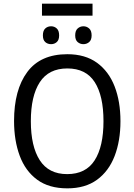

<svg xmlns="http://www.w3.org/2000/svg" viewBox="-20 -1022 736 1052"><path d="M487 -1002V-936H210V-1002ZM260 -878Q278 -878 291 -866Q304 -854 304 -828Q304 -803 291 -791.5Q278 -780 260 -780Q241 -780 228 -791.5Q215 -803 215 -828Q215 -854 228 -866Q241 -878 260 -878ZM437 -878Q455 -878 468.5 -866Q482 -854 482 -828Q482 -803 468.5 -791.5Q455 -780 437 -780Q419 -780 405.5 -791.5Q392 -803 392 -828Q392 -854 405.5 -866Q419 -878 437 -878ZM640 -358Q640 -250 608 -167Q576 -84 511.5 -37Q447 10 349 10Q248 10 183.5 -37.5Q119 -85 88 -168.5Q57 -252 57 -359Q57 -530 129.5 -627.5Q202 -725 349 -725Q447 -725 511.5 -678Q576 -631 608 -548.5Q640 -466 640 -358ZM149 -358Q149 -220 198 -144Q247 -68 348 -68Q450 -68 498.5 -143.5Q547 -219 547 -358Q547 -497 499 -572Q451 -647 349 -647Q247 -647 198 -571.5Q149 -496 149 -358Z"/></svg>

Font: Noto Sans SemiCondensed
Style: Regular
Weight: 400
Width: 4
Designer: Monotype Design Team
Foundry: Monotype Imaging Inc.
Version: Version 2.013; ttfautohint (v1.8.4.7-5d5b)